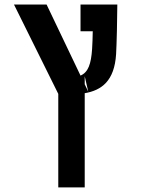

<svg xmlns="http://www.w3.org/2000/svg" viewBox="-20 -606 626 851"><path d="M238.3 224.6H355.5V-192.9C430.2 -205.6 487.3 -247.1 494.6 -366.2C497.1 -407.2 500 -534.2 500 -585.9H336.9V-467.3H391.1C390.6 -438 389.6 -409.7 388.2 -388.7C383.8 -322.8 371.1 -285.6 336.9 -271L186.5 -585.9H42L238.3 -189.9ZM355.5 -232.4V-268.1L371.1 -199.7Z"/></svg>

Font: Cascadia Code PL SemiBold
Style: Regular
Weight: 600
Monospace: yes
Designer: Aaron Bell
Foundry: Saja Typeworks
Version: Version 2404.023